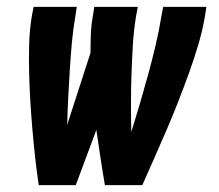

<svg xmlns="http://www.w3.org/2000/svg" viewBox="-20 -540 640 560"><path d="M93 0Q87 -40 82.5 -81Q78 -122 74.5 -162.5Q71 -203 68.5 -244Q66 -285 65 -326.5Q64 -368 65 -410Q66 -452 73 -494L78 -520H204L200 -494Q193 -454 189.5 -414Q186 -374 183.5 -334.5Q181 -295 179 -255.5Q177 -216 176 -176L244 -386Q244 -413 245 -440Q246 -467 251 -494L255 -520H382L377 -494Q370 -451 367.5 -408.5Q365 -366 363.5 -323.5Q362 -281 362 -239Q362 -197 363 -155Q376 -197 388.5 -239.5Q401 -282 412.5 -324Q424 -366 434 -408.5Q444 -451 451 -494L456 -520H582L578 -494Q571 -452 558.5 -410Q546 -368 531 -326.5Q516 -285 500 -244Q484 -203 466.5 -162.5Q449 -122 431 -81Q413 -40 395 0H286Q279 -40 273 -80.5Q267 -121 261 -161L201 0Z"/></svg>

Font: Iosevka SS04 XBd Ex Obl
Style: Regular
Weight: 800
Width: 7
Italic angle: -9°
Monospace: yes
Designer: Belleve Invis
Foundry: Belleve Invis
Version: Version 19.0.0; ttfautohint (v1.8.4)